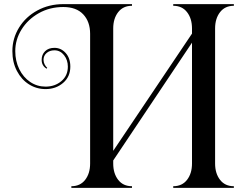

<svg xmlns="http://www.w3.org/2000/svg" viewBox="-20 -816 1174 931"><path d="M529 -23Q529 25 553 56Q577 87 620 87V95H326V87Q369 87 393 56Q417 25 417 -23V-652Q417 -711 383.5 -746.5Q350 -782 287 -782Q221 -782 168 -752Q115 -722 84.5 -673Q54 -624 54 -568Q54 -520 73.5 -480.5Q93 -441 126.5 -418.5Q160 -396 201 -396Q246 -396 277.5 -422.5Q309 -449 309 -493Q309 -525 290.5 -548.5Q272 -572 244 -572Q221 -572 206 -559Q191 -546 191 -526Q191 -514 196.5 -503.5Q202 -493 209 -487L206 -483Q182 -497 182 -526Q182 -551 198.5 -567.5Q215 -584 244 -584Q276 -584 298.5 -559Q321 -534 321 -493Q321 -444 286 -414Q251 -384 201 -384Q157 -384 120.5 -407Q84 -430 62 -472Q40 -514 40 -568Q40 -630 72.5 -682.5Q105 -735 161.5 -765.5Q218 -796 287 -796H620V-788Q577 -788 553 -757Q529 -726 529 -678ZM911 -678Q911 -726 887 -757Q863 -788 820 -788V-796H1114V-788Q1071 -788 1047 -757Q1023 -726 1023 -678V-23Q1023 25 1047 56Q1071 87 1114 87V95H820V87Q863 87 887 56Q911 25 911 -23ZM935 -645 521 -26 497 -37 913 -656Z"/></svg>

Font: Myanmar April Display
Style: Regular
Weight: 400
Designer: Khon Soe Zaw Thu
Foundry: Myanmar OS
Version: Version 2.50 April 12, 2019